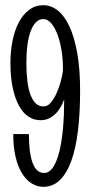

<svg xmlns="http://www.w3.org/2000/svg" viewBox="-20 -703 353 736"><path d="M226.1 -321.8Q222.7 -313 216.1 -299.3Q209.5 -285.6 198.5 -272.9Q187.5 -260.3 171.9 -251.2Q156.2 -242.2 134.8 -242.2Q110.8 -242.2 89.8 -255.6Q68.8 -269 53.5 -296.4Q38.1 -323.7 29.1 -365Q20 -406.2 20 -461.9Q20 -507.8 28.3 -548.1Q36.6 -588.4 52.7 -618.4Q68.8 -648.4 92.3 -665.8Q115.7 -683.1 146 -683.1Q175.8 -683.1 201.4 -662.8Q227.1 -642.6 246.1 -601.8Q265.1 -561 276.1 -499.5Q287.1 -438 287.1 -355Q287.1 -270 278.8 -201.9Q270.5 -133.8 253.2 -85.9Q235.8 -38.1 209.2 -12.5Q182.6 13.2 146 13.2Q122.6 13.2 101.6 0.2Q80.6 -12.7 64.7 -38.1Q48.8 -63.5 39.8 -101.3Q30.8 -139.2 30.8 -189H90.8Q90.8 -116.2 105.2 -78.1Q119.6 -40 148.9 -40Q169.4 -40 184.1 -62.7Q198.7 -85.4 208 -124Q217.3 -162.6 221.7 -213.6Q226.1 -264.6 226.1 -321.8ZM147 -294.9Q162.1 -294.9 174.3 -309.1Q186.5 -323.2 196 -343.8Q205.6 -364.3 211.9 -387.7Q218.3 -411.1 221.2 -430.2Q222.2 -466.3 217 -502.2Q211.9 -538.1 201.9 -566.4Q191.9 -594.7 177.5 -612.3Q163.1 -629.9 146 -629.9Q130.4 -629.9 118.2 -617.9Q106 -606 97.7 -584Q89.4 -562 85.2 -531Q81.1 -500 81.1 -461.9Q81.1 -422.9 85 -391.8Q88.9 -360.8 96.9 -339.4Q105 -317.9 117.4 -306.4Q129.9 -294.9 147 -294.9Z"/></svg>

Font: Stint Ultra Condensed
Style: Regular
Weight: 400
Width: 1
Designer: Astigmatic (AOETI)
Foundry: Astigmatic (AOETI)
Version: Version 1.000